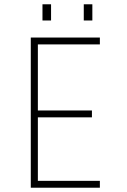

<svg xmlns="http://www.w3.org/2000/svg" viewBox="-20 -875 590 895"><path d="M123.5 0V-700H445.5V-668H156.5V-360H408.5V-328H156.5V-32H445.5V0ZM178 -855H218V-779.5H178ZM370.5 -855H410.5V-779.5H370.5Z"/></svg>

Font: Trispace SemiCondensed Thin
Style: Regular
Weight: 100
Width: 4
Designer: Tyler Finck
Foundry: Etcetera Type Company
Version: Version 1.210; ttfautohint (v1.8.3)